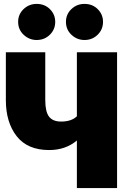

<svg xmlns="http://www.w3.org/2000/svg" viewBox="-20 -964 663 984"><path d="M580 0H374V-244Q316 -195 232 -195Q121 -195 65.5 -266Q10 -337 10 -451V-696H212V-451Q212 -391 231.5 -366Q251 -341 293 -341Q346 -341 374 -368V-696H580ZM168 -759Q130 -759 101.5 -785.5Q73 -812 73 -852Q73 -891 101 -917.5Q129 -944 168 -944Q209 -944 236 -917Q263 -890 263 -852Q263 -813 235.5 -786Q208 -759 168 -759ZM413 -759Q375 -759 346.5 -785.5Q318 -812 318 -852Q318 -891 346 -917.5Q374 -944 413 -944Q454 -944 481 -917Q508 -890 508 -852Q508 -813 480.5 -786Q453 -759 413 -759Z"/></svg>

Font: Trujillo Black
Style: Regular
Weight: 900
Designer: Fira Sans original fonts by bBox Type GmbH, Carrois Corporate GbR, & Edenspiekermann AG / Changes by Cristiano Sobral
Foundry: Fira Sans original fonts by bBox Type GmbH, Carrois Corporate GbR, & Edenspiekermann AG / Changes by Cristiano Sobral
Version: Version 4.301;July 28, 2020;FontCreator 13.0.0.2655 64-bit